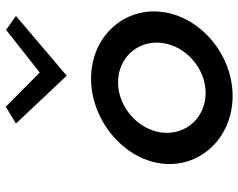

<svg xmlns="http://www.w3.org/2000/svg" viewBox="-100 -719 822 662"><g transform="rotate(-90 311.0 -388.0)"><path d="M216 -744 381 -569 587 -744 539 -778 392 -662 274 -779ZM185 -241C195 -324 274 -392 358 -392C443 -392 504 -324 494 -241C484 -158 406 -90 321 -90C237 -90 175 -158 185 -241ZM78 -241C62 -109 167 3 311 3C455 3 585 -109 601 -241C617 -373 515 -485 371 -485C227 -485 94 -373 78 -241Z"/></g></svg>

Font: Bluebird
Style: LiObl
Weight: 300
Designer: Jasper
Foundry: Cannot Into Space Fonts
Version: Version 0.98